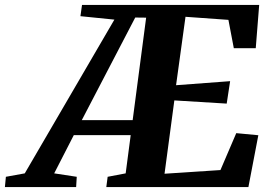

<svg xmlns="http://www.w3.org/2000/svg" viewBox="-118 -763 1104 783"><path d="M-98 0 -94 -42 -17 -56 348.5 -683 210 -697 216.5 -743H939L925 -566.5H835.5L813.5 -682L638.5 -694.5L600 -415.5L820.5 -432L806.5 -340.5L593 -353.5L553 -54.5L781 -69.5L845.5 -220L935.5 -211.5L895 0H315.5L321 -42L394.5 -56L415 -212H183L103 -56L195 -42L192.5 0ZM215.5 -273H423L478 -691L433.5 -691.5Z"/></svg>

Font: Merriweather 48pt ExtraBold
Style: Italic
Weight: 800
Italic angle: -7.8°
Version: Version 2.101